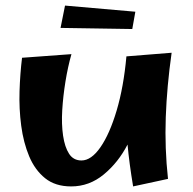

<svg xmlns="http://www.w3.org/2000/svg" viewBox="-20 -654 693 688"><path d="M235 14Q178 14 141.5 -15.5Q105 -45 84.5 -94Q64 -143 56 -203.5Q48 -264 50 -327Q52 -390 59 -447L236 -460Q223 -414 214.5 -361.5Q206 -309 203 -259Q200 -209 206 -168Q212 -127 227.5 -103Q243 -79 272 -79Q307 -79 340 -126.5Q373 -174 398 -258Q423 -342 433 -452L595 -465Q578 -345 574 -234Q570 -123 582 -13L457 14Q443 -70 437 -136Q404 -72 352 -29Q300 14 235 14ZM454 -550 197 -554 213 -634 465 -612Z"/></svg>

Font: Marhey SemiBold
Style: Regular
Weight: 600
Designer: Nur Syamsi & Bustanul Arifin
Foundry: Namelatype
Version: Version 1.000; ttfautohint (v1.8.4.7-5d5b)